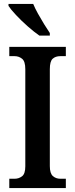

<svg xmlns="http://www.w3.org/2000/svg" viewBox="-20 -951 379 971"><path d="M27 0V-47H54Q75 -47 91.5 -59.5Q108 -72 108 -110V-601Q108 -641 91.5 -654Q75 -667 54 -667H27V-714H313V-667H285Q261 -667 246.5 -654Q232 -641 232 -601V-111Q232 -74 247.5 -60.5Q263 -47 285 -47H313V0ZM179 -771Q153 -789 120.5 -817.5Q88 -846 61 -875Q34 -904 23 -921V-931H148Q157 -909 172 -882Q187 -855 203 -829Q219 -803 232 -784V-771Z"/></svg>

Font: Noto Serif Lao Condensed SemiBold
Style: Regular
Weight: 600
Width: 3
Designer: Monotype Design Team
Foundry: Monotype Imaging Inc.
Version: Version 2.003; ttfautohint (v1.8.4.7-5d5b)